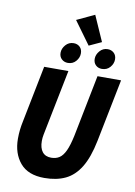

<svg xmlns="http://www.w3.org/2000/svg" viewBox="-108 -1083 819 1163"><g transform="rotate(10 302.0 -501.5)"><path d="M248 12Q148 12 99 -46Q50 -104 50 -195Q50 -224 53 -250Q56 -276 62 -304L131 -651H280L207 -286Q203 -266 199 -246Q195 -226 195 -206Q195 -163 213.5 -139.5Q232 -116 268 -116Q297 -116 318 -129.5Q339 -143 355 -177Q371 -211 384 -273L459 -651H604L527 -265Q506 -161 469 -100.5Q432 -40 377.5 -14Q323 12 248 12ZM268 -699Q245 -699 229.5 -713.5Q214 -728 214 -752Q214 -778 233.5 -800.5Q253 -823 283 -823Q306 -823 321 -808.5Q336 -794 336 -769Q336 -743 317 -721Q298 -699 268 -699ZM477 -699Q454 -699 439 -713.5Q424 -728 424 -752Q424 -778 443.5 -800.5Q463 -823 492 -823Q515 -823 530.5 -808.5Q546 -794 546 -769Q546 -743 527 -721Q508 -699 477 -699ZM374 -824 272 -964 381 -1015 450 -859Z"/></g></svg>

Font: Source Code Pro ExtraLight ExtraBold
Style: Italic
Weight: 800
Italic angle: -11°
Monospace: yes
Version: Version 1.016;hotconv 1.0.116;makeotfexe 2.5.65601